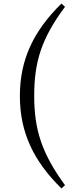

<svg xmlns="http://www.w3.org/2000/svg" viewBox="-20 -841 414 1072"><path d="M171 -305C171 -492 209 -623 343 -803L323 -821C167 -668 91 -508 91 -305C91 -102 167 58 323 211L343 193C213 15 171 -118 171 -305Z"/></svg>

Font: Noto Serif KR Medium
Style: Regular
Weight: 500
Designer: Ryoko NISHIZUKA 西塚涼子 (kana & ideographs); Frank Grießhammer (Latin, Greek & Cyrillic); Wenlong ZHANG 张文龙 (bopomofo); San
Foundry: Adobe
Version: Version 2.001;hotconv 1.1.0;makeotfexe 2.6.0